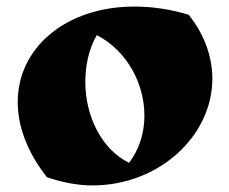

<svg xmlns="http://www.w3.org/2000/svg" viewBox="-20 -543 698 585"><path d="M123 -3C170 13 218 22 261 22C466 22 627 -130 627 -303C627 -367 605 -435 555 -498C499 -515 443 -523 390 -523C180 -523 34 -397 34 -232C34 -159 62 -81 123 -3ZM275 -436C368 -388 420 -287 420 -191C420 -139 405 -88 373 -47C289 -88 240 -190 240 -293C240 -343 250 -393 275 -436Z"/></svg>

Font: Ruslan Display
Style: Regular
Weight: 400
Designer: Denis Masharov, Vladimir Rabdu
Foundry: Denis Masharov, Vladimir Rabdu
Version: Version 1.001